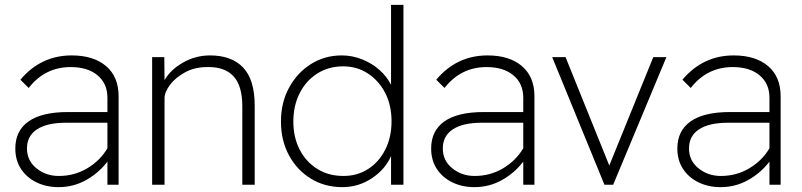

<svg xmlns="http://www.w3.org/2000/svg" viewBox="-20 -760 3300 790"><path d="M221 10Q170 10 129.5 -10Q89 -30 66 -65.5Q43 -101 43 -149Q43 -222 97.5 -260.5Q152 -299 260 -299H422V-358Q422 -416 381.5 -450Q341 -484 271 -484Q165 -484 98 -398L64 -432Q148 -532 275 -532Q365 -532 416.5 -488Q468 -444 468 -364V0H422V-95Q386 -48 334 -19Q282 10 221 10ZM222 -36Q286 -36 339 -67.5Q392 -99 422 -150V-255H251Q174 -255 132.5 -228Q91 -201 91 -149Q91 -99 130 -67.5Q169 -36 222 -36Z M606 0V-525H656L657 -430Q681 -473 733 -502.5Q785 -532 844 -532Q933 -532 980.5 -482Q1028 -432 1028 -325V0H977V-323Q977 -408 940 -447Q903 -486 832 -484Q781 -484 741.5 -462.5Q702 -441 679.5 -411Q657 -381 657 -356V0Z M1389 10Q1316 10 1259 -25Q1202 -60 1169 -121Q1136 -182 1136 -260Q1136 -338 1169.5 -399.5Q1203 -461 1259.5 -496.5Q1316 -532 1386 -532Q1429 -532 1469.5 -516Q1510 -500 1541 -472.5Q1572 -445 1589 -411V-740H1640V0H1589V-118Q1565 -63 1510 -26.5Q1455 10 1389 10ZM1393 -36Q1450 -36 1494.5 -64.5Q1539 -93 1565 -144Q1591 -195 1591 -261Q1591 -327 1565 -377.5Q1539 -428 1494 -457.5Q1449 -487 1392 -487Q1332 -487 1285.5 -457.5Q1239 -428 1213 -376.5Q1187 -325 1187 -260Q1187 -195 1213 -144.5Q1239 -94 1285.5 -65Q1332 -36 1393 -36Z M1932 10Q1881 10 1840.5 -10Q1800 -30 1777 -65.5Q1754 -101 1754 -149Q1754 -222 1808.5 -260.5Q1863 -299 1971 -299H2133V-358Q2133 -416 2092.5 -450Q2052 -484 1982 -484Q1876 -484 1809 -398L1775 -432Q1859 -532 1986 -532Q2076 -532 2127.5 -488Q2179 -444 2179 -364V0H2133V-95Q2097 -48 2045 -19Q1993 10 1932 10ZM1933 -36Q1997 -36 2050 -67.5Q2103 -99 2133 -150V-255H1962Q1885 -255 1843.5 -228Q1802 -201 1802 -149Q1802 -99 1841 -67.5Q1880 -36 1933 -36Z M2467 0 2252 -525H2307L2487 -79L2668 -525H2722L2503 0Z M2945 10Q2894 10 2853.5 -10Q2813 -30 2790 -65.5Q2767 -101 2767 -149Q2767 -222 2821.5 -260.5Q2876 -299 2984 -299H3146V-358Q3146 -416 3105.5 -450Q3065 -484 2995 -484Q2889 -484 2822 -398L2788 -432Q2872 -532 2999 -532Q3089 -532 3140.5 -488Q3192 -444 3192 -364V0H3146V-95Q3110 -48 3058 -19Q3006 10 2945 10ZM2946 -36Q3010 -36 3063 -67.5Q3116 -99 3146 -150V-255H2975Q2898 -255 2856.5 -228Q2815 -201 2815 -149Q2815 -99 2854 -67.5Q2893 -36 2946 -36Z"/></svg>

Font: Readex Pro ExtraLight
Style: Regular
Weight: 200
Designer: Bonnie Shaver-Troup, Thomas Jockin
Foundry: Lexend
Version: Version 1.203; ttfautohint (v1.8.3)